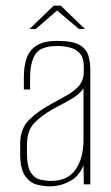

<svg xmlns="http://www.w3.org/2000/svg" viewBox="-20 -649 392 676"><path d="M155 7Q134 7 110 1Q86 -5 68.5 -29.5Q51 -54 51 -108V-143Q51 -196 83 -227.5Q115 -259 164 -285Q200 -304 224.5 -319Q249 -334 262 -352Q275 -370 275 -397V-414Q275 -445 261.5 -460.5Q248 -476 226.5 -481.5Q205 -487 182 -487Q123 -487 104.5 -458Q86 -429 86 -376V-334H64V-378Q64 -415 73.5 -443.5Q83 -472 108.5 -488.5Q134 -505 182 -505Q235 -505 259.5 -491Q284 -477 291 -453.5Q298 -430 298 -403V0H275L274 -67Q259 -29 226 -11Q193 7 155 7ZM159 -12Q218 -12 246 -52Q274 -92 274 -157V-338Q260 -317 230.5 -300Q201 -283 170 -267Q125 -242 100 -215Q75 -188 75 -140V-110Q75 -62 88.5 -41.5Q102 -21 122 -16.5Q142 -12 159 -12ZM84 -547 169 -629H194L279 -547H258L181 -612L106 -547Z"/></svg>

Font: Alumni Sans Thin
Style: Regular
Weight: 100
Designer: Robert E. Leuschke
Foundry: Robert E. Leuschke
Version: Version 1.018